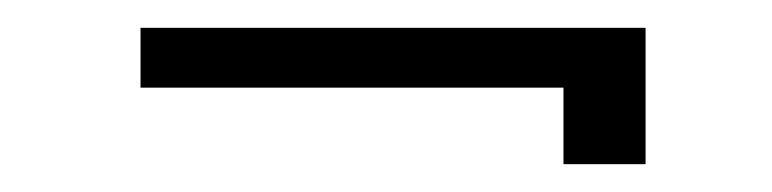

<svg xmlns="http://www.w3.org/2000/svg" viewBox="-20 -267 555 138"><path d="M444 -149V-247H81V-204H385V-149Z"/></svg>

Font: Josefin Sans
Style: Regular
Weight: 400
Designer: Santiago Orozco
Foundry: Typemade
Version: 1.000